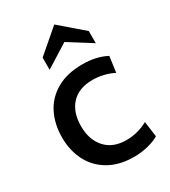

<svg xmlns="http://www.w3.org/2000/svg" viewBox="-184 -830 822 930"><g transform="rotate(-30 227.0 -364.5)"><path d="M31 -245Q31 -319 60 -377.5Q89 -436 148 -470Q207 -504 293 -504Q370 -504 427 -474L415 -386Q359 -414 297 -414Q221 -414 179.5 -369.5Q138 -325 138 -247Q138 -171 179.5 -125Q221 -79 296 -79Q359 -79 416 -110L428 -24Q404 -9 366 0.5Q328 10 288 10Q206 10 148 -23.5Q90 -57 60.5 -115Q31 -173 31 -245ZM143 -628 272 -739 401 -628V-560L272 -641L143 -560Z"/></g></svg>

Font: Cabin Medium
Style: Regular
Weight: 500
Designer: Pablo Impallari
Foundry: Pablo Impallari. http://www.impallari.com Igino Marini. http://www.ikern.com
Version: Version 2.200